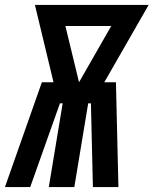

<svg xmlns="http://www.w3.org/2000/svg" viewBox="-55 -755 620 775"><path d="M-35 0 114 -423H161L86 -735H545L366 -423H413L423 0H320L312 -338H301L245 0H142L198 -338H187L67 0ZM264 -423 394 -650H209Z"/></svg>

Font: Iosevka Curly Heavy Oblique
Style: Regular
Weight: 900
Italic angle: -9°
Monospace: yes
Designer: Belleve Invis
Foundry: Belleve Invis
Version: Version 11.1.0; ttfautohint (v1.8.3)